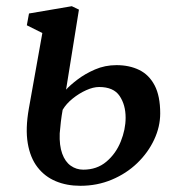

<svg xmlns="http://www.w3.org/2000/svg" viewBox="-20 -588 576 619"><path d="M239 11Q195 11 159.8 -3.8Q124.5 -18.5 101 -48.8Q77.5 -79 69.5 -126Q61.5 -173 73 -238L116.5 -481.5L66.5 -506.5L73.5 -544.5L211.5 -568L234.5 -557L193 -299Q205.5 -313 229.8 -331.5Q254 -350 286.2 -364Q318.5 -378 355.5 -378Q397 -378 428.8 -362.5Q460.5 -347 478.5 -312.8Q496.5 -278.5 496.5 -222.5Q496.5 -179.5 477 -137.8Q457.5 -96 422.5 -62.2Q387.5 -28.5 340.5 -8.8Q293.5 11 239 11ZM248.5 -41Q292.5 -41 323 -66.8Q353.5 -92.5 369.2 -131.5Q385 -170.5 385 -208.5Q385 -250 365.5 -278.8Q346 -307.5 299.5 -307.5Q280.5 -307.5 257.8 -297.2Q235 -287 214.2 -270.2Q193.5 -253.5 182 -234Q178.5 -214.5 176.2 -195.2Q174 -176 172.5 -158Q171 -119 180.5 -92.8Q190 -66.5 208 -53.8Q226 -41 248.5 -41Z"/></svg>

Font: Merriweather Medium
Style: Italic
Weight: 500
Italic angle: -7.8°
Version: Version 2.101